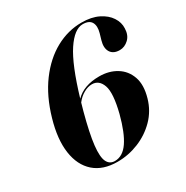

<svg xmlns="http://www.w3.org/2000/svg" viewBox="-165 -850 968 999"><g transform="rotate(-30 319.0 -351.0)"><path d="M457.5 -711.5Q516.5 -711.5 557.5 -691.2Q598.5 -671 619.2 -639.2Q640 -607.5 638 -572.5Q637 -532.5 613 -510Q589 -487.5 559.5 -487.5Q521 -487.5 505.2 -513.2Q489.5 -539 501.5 -580L512 -616Q523 -655 510 -678Q497 -701 458.5 -701Q408.5 -701 357.5 -624.5Q306.5 -548 254 -371.5Q304 -423 397 -423Q455.5 -423 499.2 -396.2Q543 -369.5 560.8 -319.2Q578.5 -269 558 -198Q539.5 -133 493.8 -86.5Q448 -40 386.5 -15Q325 10 259 10Q172 10 120.2 -35.8Q68.5 -81.5 56.5 -164.2Q44.5 -247 76.5 -357.5Q109.5 -472 168.2 -551Q227 -630 301.5 -670.8Q376 -711.5 457.5 -711.5ZM235.5 -306Q204.5 -190 197.2 -123.5Q190 -57 203.8 -28.8Q217.5 -0.5 249 -0.5Q296.5 -0.5 331 -51Q365.5 -101.5 391.5 -201Q419.5 -312.5 402.8 -359.5Q386 -406.5 343.5 -406.5Q319.5 -406.5 294 -392.2Q268.5 -378 248.5 -352Q242 -329.5 235.5 -306Z"/></g></svg>

Font: Fraunces 144pt
Style: Bold Italic
Weight: 700
Italic angle: -16°
Version: Version 1.000;[b76b70a41]